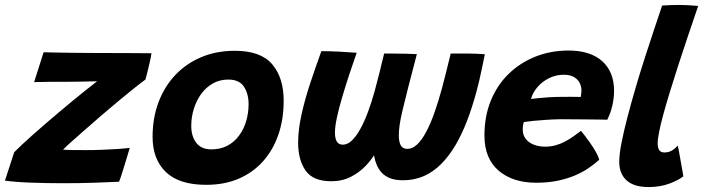

<svg xmlns="http://www.w3.org/2000/svg" viewBox="-56 -737 2846 777"><path d="M425.5 -1.5Q386 0.5 325.5 2.5Q265 4.5 200.5 4.5Q134 4.5 70.5 2.2Q7 0 -36 -6L1.5 -121Q13.5 -133.5 32.5 -151.2Q51.5 -169 75.8 -190.5Q100 -212 127.2 -235.5Q154.5 -259 183 -283Q211.5 -307 239.2 -330Q267 -353 292 -372.8Q317 -392.5 337 -408Q328 -408 308 -407.5Q288 -407 262.8 -406.5Q237.5 -406 211.8 -406Q186 -406 166 -406Q152 -406 138 -405.8Q124 -405.5 112.2 -405.2Q100.5 -405 92.2 -405Q84 -405 82 -404.5L120.5 -525.5Q136.5 -525 163.8 -524.5Q191 -524 224.2 -523.5Q257.5 -523 291.5 -522.8Q325.5 -522.5 355 -522.5Q406 -522.5 461.2 -522.2Q516.5 -522 557 -521.5Q557 -518 554 -503.8Q551 -489.5 546.8 -471.2Q542.5 -453 538.5 -437.2Q534.5 -421.5 532.5 -415Q510.5 -399 480.5 -374.8Q450.5 -350.5 417 -322.8Q383.5 -295 350 -266Q316.5 -237 286.8 -210.8Q257 -184.5 233.8 -164Q210.5 -143.5 199 -131.5Q210 -130 239 -129.8Q268 -129.5 292.5 -129.5Q323.5 -129.5 356.8 -130.8Q390 -132 419.2 -134Q448.5 -136 469 -138.5Q467.5 -133 461.8 -114Q456 -95 448.8 -71.2Q441.5 -47.5 435.2 -27.8Q429 -8 425.5 -1.5Z M778.5 11Q669 11 615.2 -40.8Q561.5 -92.5 561.5 -183Q561.5 -259.5 585.5 -323.2Q609.5 -387 653.5 -433.5Q697.5 -480 758.8 -505.8Q820 -531.5 894.5 -531.5Q999 -531.5 1045.5 -477Q1092 -422.5 1092 -329.5Q1092 -254.5 1070.5 -192Q1049 -129.5 1008.2 -84Q967.5 -38.5 909.8 -13.8Q852 11 778.5 11ZM799.5 -132.5Q836 -132.5 864 -147.2Q892 -162 911.2 -188Q930.5 -214 940.2 -246.8Q950 -279.5 950 -315.5Q950 -358 931 -386.5Q912 -415 868 -415Q833 -415 805.2 -399.2Q777.5 -383.5 758 -356.5Q738.5 -329.5 728.2 -296Q718 -262.5 718 -227Q718 -186 738.2 -159.2Q758.5 -132.5 799.5 -132.5Z M1284.5 -3.5Q1210.5 -3.5 1180.5 -47Q1150.5 -90.5 1150.5 -159Q1150.5 -211.5 1164 -272.8Q1177.5 -334 1199.2 -399.5Q1221 -465 1244.5 -530Q1276.5 -530 1316 -528Q1355.5 -526 1387.5 -523.5Q1372.5 -481.5 1357.2 -435Q1342 -388.5 1328.8 -343.8Q1315.5 -299 1307.5 -261.8Q1299.5 -224.5 1299.5 -200Q1299.5 -177 1307 -164.2Q1314.5 -151.5 1331.5 -151.5Q1350 -151.5 1367.8 -168.2Q1385.5 -185 1402 -214.8Q1418.5 -244.5 1433.2 -284.2Q1448 -324 1460.5 -369.5Q1469.5 -403.5 1479.8 -443.5Q1490 -483.5 1498.5 -520.5Q1513 -520.5 1538.2 -520.2Q1563.5 -520 1589.2 -519.5Q1615 -519 1631 -518Q1609.5 -436.5 1595.5 -381.5Q1581.5 -326.5 1573 -290.5Q1564.5 -254.5 1561.2 -231Q1558 -207.5 1558 -189Q1558 -162.5 1566 -148.5Q1574 -134.5 1592.5 -134.5Q1613.5 -134.5 1632.8 -153Q1652 -171.5 1669.5 -204.8Q1687 -238 1702.5 -282.2Q1718 -326.5 1732 -377.5Q1740.5 -409 1749.8 -446.5Q1759 -484 1768 -520.5Q1782.5 -520.5 1799.5 -520.5Q1816.5 -520.5 1834 -520.5Q1850 -520.5 1872 -519.5Q1894 -518.5 1906 -517.5Q1902 -497 1896 -468.2Q1890 -439.5 1883.5 -411.2Q1877 -383 1871.5 -363.5Q1854.5 -301 1833.5 -246.5Q1812.5 -192 1786.5 -148.2Q1760.5 -104.5 1728.8 -72.8Q1697 -41 1658.8 -24.2Q1620.5 -7.5 1574.5 -7.5Q1538.5 -7.5 1515 -19Q1491.5 -30.5 1477.8 -52.2Q1464 -74 1458.5 -104Q1453 -134 1453 -171L1487.5 -171.5Q1482 -151 1466.2 -122.5Q1450.5 -94 1424.8 -66.8Q1399 -39.5 1364 -21.5Q1329 -3.5 1284.5 -3.5Z M2369 -90.5Q2350.5 -73.5 2326 -56.8Q2301.5 -40 2270.2 -26.8Q2239 -13.5 2200 -5.5Q2161 2.5 2114.5 2.5Q2019 2.5 1961.8 -46.5Q1904.5 -95.5 1904.5 -188.5Q1904.5 -267 1930.5 -330.2Q1956.5 -393.5 2003 -438.5Q2049.5 -483.5 2111.2 -508Q2173 -532.5 2244.5 -532.5Q2333 -532.5 2381 -489.5Q2429 -446.5 2429 -369.5Q2429 -340 2422 -309.5Q2415 -279 2401.5 -252.5Q2395 -253 2370.2 -253.2Q2345.5 -253.5 2314.2 -253.8Q2283 -254 2255 -254.2Q2227 -254.5 2213.5 -254.5Q2185.5 -254 2156.5 -252.2Q2127.5 -250.5 2103.2 -248Q2079 -245.5 2064 -243Q2059.5 -231 2059.5 -212.5Q2059.5 -191 2071.2 -175.5Q2083 -160 2103.5 -151.8Q2124 -143.5 2150 -143.5Q2173 -143.5 2193.2 -149.2Q2213.5 -155 2231.2 -164.5Q2249 -174 2264.8 -185.2Q2280.5 -196.5 2295 -207.5Q2297.5 -205 2307.5 -192.2Q2317.5 -179.5 2330.2 -161.5Q2343 -143.5 2354 -124.5Q2365 -105.5 2369 -90.5ZM2093 -336.5Q2105 -338 2124 -340Q2143 -342 2167.8 -343.5Q2192.5 -345 2220.5 -345Q2237 -345.5 2252.2 -345.2Q2267.5 -345 2279 -345Q2290.5 -345 2294 -344.5Q2295.5 -351 2296.2 -358.5Q2297 -366 2297 -373Q2296.5 -389.5 2288.8 -403.5Q2281 -417.5 2265.2 -426Q2249.5 -434.5 2225.5 -434.5Q2193.5 -434.5 2165.5 -420.5Q2137.5 -406.5 2118.5 -384Q2099.5 -361.5 2093 -336.5Z M2709.5 -23.5Q2691 -8.5 2653.5 5.8Q2616 20 2569 20Q2509.5 20 2479.8 -7Q2450 -34 2450 -82Q2450 -111.5 2459 -158Q2468 -204.5 2483 -262Q2498 -319.5 2516.2 -381.8Q2534.5 -444 2554.2 -505.2Q2574 -566.5 2592 -620.5Q2610 -674.5 2623.5 -714.5Q2660 -717 2690 -717Q2709.5 -717 2728.2 -716Q2747 -715 2769.5 -713Q2747.5 -649 2727 -588Q2706.5 -527 2688.2 -470.5Q2670 -414 2654.8 -364.5Q2639.5 -315 2628.5 -274.5Q2617.5 -234 2611.5 -204Q2605.5 -174 2605.5 -157Q2605.5 -140 2611.5 -130Q2617.5 -120 2632.5 -120Q2650 -120 2663 -127.8Q2676 -135.5 2686.5 -147.5Q2688.5 -141.5 2691.8 -123.8Q2695 -106 2698.8 -84.2Q2702.5 -62.5 2705.8 -45.2Q2709 -28 2709.5 -23.5Z"/></svg>

Font: Grandstander Thin
Style: Bold Italic
Weight: 700
Italic angle: -15°
Version: Version 1.200